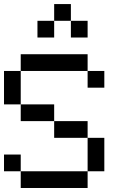

<svg xmlns="http://www.w3.org/2000/svg" viewBox="-20 -937 623 957"><path d="M0 -83.3V-166.7H83.3V-83.3ZM0 -416.7V-583.3H83.3V-416.7ZM166.7 -750V-833.3H250V-750ZM333.3 -833.3H416.7V-750H333.3ZM333.3 -916.7V-833.3H250V-916.7ZM500 -83.3H416.7V-250H500ZM500 -583.3V-500H416.7V-583.3ZM83.3 -83.3H416.7V0H83.3ZM83.3 -416.7H250V-333.3H83.3ZM83.3 -583.3V-666.7H416.7V-583.3ZM250 -333.3H416.7V-250H250Z"/></svg>

Font: Galmuri11 Regular
Style: Regular
Weight: 400
Designer: Minseo Lee (Quiple)
Version: Version 2.356;hotconv 1.1.0;makeotfexe 2.6.0 DEVELOPMENT